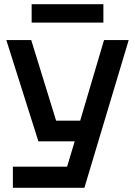

<svg xmlns="http://www.w3.org/2000/svg" viewBox="-20 -750 640 910"><path d="M41 140V40H298L334 -80H162L10 -560H128L246 -178H360L473 -560H590L380 140ZM130 -643V-730H470V-643Z"/></svg>

Font: Tektur Medium
Style: Regular
Weight: 500
Designer: Adam Jagosz
Foundry: Adam Jagosz
Version: Version 1.005;gftools[0.9.30]